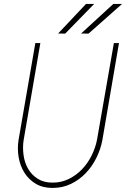

<svg xmlns="http://www.w3.org/2000/svg" viewBox="-20 -925 627 955"><path d="M571.8 -710.9 489.3 -229Q481 -183.6 459.7 -140.4Q438.5 -97.2 406.7 -64Q375 -30.8 333.3 -10.5Q291.5 9.8 241.7 9.8Q192.4 9.8 157.5 -11.2Q122.6 -32.2 101.3 -66.2Q80.1 -100.1 72.8 -142.8Q65.4 -185.5 72.3 -229L155.8 -710.9H180.7L97.7 -229Q91.8 -191.4 97.2 -153.3Q102.5 -115.2 120.1 -85Q137.7 -54.7 168 -35.6Q198.2 -16.6 241.7 -16.6Q285.2 -16.6 322.3 -34.9Q359.4 -53.2 387.9 -83Q416.5 -112.8 435.5 -151.1Q454.6 -189.5 462.4 -229L546.4 -710.9ZM543.5 -905.3H586.9L420.4 -757.8L383.3 -758.3ZM407.7 -905.3H448.2L304.2 -757.8L269 -758.3Z"/></svg>

Font: Roboto Mono Thin
Style: Italic
Weight: 250
Designer: Google
Version: Version 2.000985; 2015; ttfautohint (v1.3)